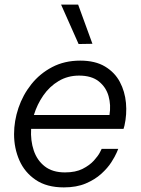

<svg xmlns="http://www.w3.org/2000/svg" viewBox="-20 -803 610 833"><path d="M321 -612 245 -783H319L381 -613ZM257 10Q183 10 135 -22.5Q87 -55 64 -107.5Q41 -160 41 -221Q41 -278 60 -334.5Q79 -391 116 -437.5Q153 -484 206.5 -512Q260 -540 328 -540Q393 -540 435.5 -514.5Q478 -489 500 -447.5Q522 -406 526.5 -356.5Q531 -307 520 -258L516 -244H115Q112 -193 126.5 -150Q141 -107 174.5 -81Q208 -55 262 -55Q308 -55 338.5 -70.5Q369 -86 387.5 -106.5Q406 -127 413.5 -142Q421 -157 421 -157H493Q493 -157 486 -140.5Q479 -124 463 -99Q447 -74 419.5 -49Q392 -24 352 -7Q312 10 257 10ZM127 -304H455Q462 -347 451 -386Q440 -425 408.5 -450Q377 -475 323 -475Q274 -475 234.5 -451.5Q195 -428 168 -389Q141 -350 127 -304Z"/></svg>

Font: Be Vietnam Pro Light
Style: Italic
Weight: 300
Italic angle: -12°
Designer: Lam Bao, Tony Le, Vietanh Nguyen
Foundry: Yellow Type Foundry
Version: Version 1.002; ttfautohint (v1.8.3)